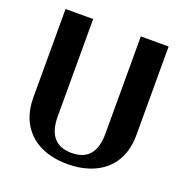

<svg xmlns="http://www.w3.org/2000/svg" viewBox="-129 -827 916 954"><g transform="rotate(20 329.0 -350.5)"><path d="M57 -242C57 -201 64 -164 77 -133C116 -43 201 10 329 10C368 10 405 5 438 -6C535 -37 602 -114 602 -242V-711H455V-196C455 -99 414 -49 329 -49C245 -49 203 -99 203 -196V-711H57Z"/></g></svg>

Font: Aerodynamic
Style: Regular
Weight: 500
Designer: Google
Version: Version 2.000980; 2014